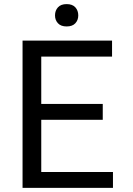

<svg xmlns="http://www.w3.org/2000/svg" viewBox="-20 -907 640 927"><path d="M476.1 -328.6V-405.3H179.2V-633.8H521V-710.9H88.9V0H525.4V-76.7H179.2V-328.6ZM245.6 -832.5Q245.6 -810.1 259.8 -794.7Q273.9 -779.3 301.8 -779.3Q329.6 -779.3 343.8 -794.7Q357.9 -810.1 357.9 -832.5Q357.9 -856 343.8 -871.6Q329.6 -887.2 301.8 -887.2Q273.9 -887.2 259.8 -871.6Q245.6 -856 245.6 -832.5Z"/></svg>

Font: RobotoMono Nerd Font
Style: Regular
Weight: 400
Monospace: yes
Designer: Google
Version: Version 3.000;Nerd Fonts 3.2.1